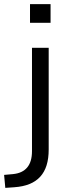

<svg xmlns="http://www.w3.org/2000/svg" viewBox="-76 -718 332 931"><path d="M69.5 -607.3V-698H169.2V-607.3ZM-50.3 193 -56.1 130.1 -12.8 126.2Q32.6 121.7 55.8 94.1Q79.1 66.5 79.1 15V-486.3H160.1V6.9Q160.1 50.6 149.9 83.4Q139.7 116.2 119 138.9Q98.4 161.6 67 174.3Q35.6 187.1 -7.3 190Z"/></svg>

Font: Nunito Sans 12pt ExtraLight
Style: Regular
Weight: 200
Designer: Vernon Adams
Foundry: Vernon Adams
Version: Version 3.101;gftools[0.9.27]